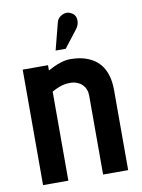

<svg xmlns="http://www.w3.org/2000/svg" viewBox="-81 -765 609 822"><g transform="rotate(-10 223.0 -353.5)"><path d="M294 -632Q303 -644 305.5 -657.5Q308 -671 304 -683Q300 -695 287 -702Q274 -710 260 -707.5Q246 -705 235.5 -696Q225 -687 222 -673L192 -557H236ZM300 -343V1H409V-346Q409 -385 400 -413Q391 -441 375.5 -459.5Q360 -478 339.5 -489Q319 -500 296 -505Q273 -510 249 -510Q228 -510 208.5 -504Q189 -498 173.5 -490.5Q158 -483 149 -478V-501H39V1H149V-386Q165 -395 179 -400.5Q193 -406 205.5 -408Q218 -410 229 -410Q245 -410 258 -405Q271 -400 280.5 -391Q290 -382 295 -369.5Q300 -357 300 -343Z"/></g></svg>

Font: Advent Pro
Style: Bold
Weight: 700
Designer: VivaRado, Andreas Kalpakidis
Foundry: VivaRado, Andreas Kalpakidis
Version: Version 3.000